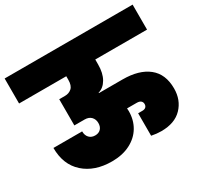

<svg xmlns="http://www.w3.org/2000/svg" viewBox="-164 -934 1171 1124"><g transform="rotate(-30 421.5 -372.5)"><path d="M504 -538Q504 -479 482 -441Q460 -403 424 -393V-390H584Q695 -390 757 -340.5Q819 -291 819 -194Q819 -116 770 -65Q721 -14 630 -14Q598 -14 564 -21V-173H593Q608 -173 616 -180.5Q624 -188 624 -201Q624 -214 615 -222Q606 -230 587 -230H522Q523 -224 523 -211Q523 -152 495.5 -105.5Q468 -59 415.5 -32Q363 -5 292 -5Q175 -5 104 -68.5Q33 -132 33 -245H227Q227 -218 242 -202Q257 -186 282 -186Q306 -186 320 -200.5Q334 -215 334 -240Q334 -265 318.5 -281.5Q303 -298 274 -298H205V-475H244Q271 -475 289.5 -491.5Q308 -508 308 -547V-571H-11V-740H854V-571H504Z"/></g></svg>

Font: Fz Poppins Black
Style: Regular
Weight: 900
Designer: Ninad Kale (Devanagari), Jonny Pinhorn (Latin)
Foundry: Indian Type Foundry
Version: Vit hóa bi Vntype.Com & FontZin.Com